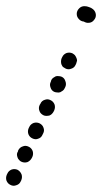

<svg xmlns="http://www.w3.org/2000/svg" viewBox="-30 -567 331 623"><path d="M4 33Q13 38 23 34Q33 31 37 22L39 18Q43 8 40 -1Q36 -11 27 -16Q18 -20 8 -17Q-2 -13 -6 -4L-8 0Q-12 10 -9 19Q-5 29 4 33ZM27 -56Q28 -52 32 -48Q35 -44 40 -42Q49 -38 59 -41Q68 -45 73 -54L75 -58Q79 -67 76 -77Q72 -87 63 -91Q53 -96 44 -92Q34 -89 29 -79L28 -75Q25 -71 25 -66Q25 -61 27 -56ZM75 -118Q85 -113 94 -117Q104 -120 108 -130L110 -134Q115 -143 111 -153Q108 -162 98 -167Q89 -171 79 -168Q69 -164 65 -155L63 -151Q59 -142 62 -132Q66 -122 75 -118ZM111 -193Q115 -191 120 -191Q125 -191 130 -192Q135 -194 138 -197Q142 -201 144 -205L146 -209Q150 -219 147 -228Q143 -238 134 -242Q125 -247 115 -243Q105 -240 101 -230L99 -227Q94 -217 98 -207Q101 -198 111 -193ZM146 -269Q151 -267 156 -267Q161 -266 166 -268Q170 -270 174 -273Q178 -276 180 -281L182 -285Q186 -294 182 -304Q179 -314 170 -318Q165 -320 160 -320Q155 -321 150 -319Q146 -317 142 -314Q138 -311 136 -306L135 -302Q130 -293 134 -283Q137 -273 146 -269ZM169 -359Q171 -354 174 -350Q178 -347 182 -345Q191 -340 201 -344Q211 -347 215 -356L217 -360Q219 -365 220 -370Q220 -375 218 -379Q216 -384 213 -388Q210 -391 205 -394Q196 -398 186 -395Q176 -391 172 -382L170 -378Q168 -373 168 -368Q168 -363 169 -359ZM219 -522Q219 -532 227 -540Q234 -547 244 -547Q252 -547 259 -544Q266 -542 272 -537Q280 -530 281 -520Q282 -510 275 -502Q269 -494 259 -493Q250 -492 242 -497Q232 -498 226 -505Q219 -512 219 -522Z"/></svg>

Font: FRB American Cursive Guidelines Arrows Dotted Black
Style: Bold Italic
Weight: 900
Italic angle: -25°
Version: Version 2.0;Modular Font Editor K font №1